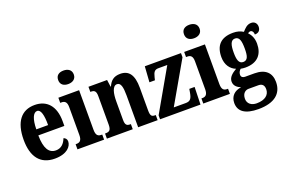

<svg xmlns="http://www.w3.org/2000/svg" viewBox="-120 -1202 2803 1870"><g transform="rotate(-20 1281.5 -266.5)"><path d="M260 10C387 10 438 -53 438 -105C438 -128 423 -143 405 -149C386 -100 354 -62 297 -62C224 -62 186 -123 184 -258H454V-307C454 -465 376 -549 250 -549C114 -549 35 -453 35 -265C35 -91 109 10 260 10ZM308 -320H186C187 -427 214 -486 254 -486C292 -486 309 -423 308 -320Z M630 -628C674 -628 712 -650 712 -698C712 -747 674 -768 630 -768C584 -768 550 -747 550 -698C550 -650 584 -628 630 -628ZM496 0H772V-53H763C730 -53 708 -67 708 -125V-536H493V-483H507C538 -483 561 -469 561 -415V-125C561 -68 539 -53 505 -53H496Z M801 0H1069V-53H1066C1029 -53 1011 -62 1011 -118V-309C1011 -390 1026 -465 1074 -465C1114 -465 1125 -415 1125 -330V0H1327V-53H1323C1286 -53 1272 -62 1272 -123V-356C1272 -491 1226 -549 1138 -549C1068 -549 1035 -516 1012 -464H1008L998 -536H805V-483H809C844 -483 864 -474 864 -418V-122C864 -62 843 -53 805 -53H801Z M1352 0H1771L1776 -181H1721L1715 -146C1704 -82 1687 -63 1640 -63H1517L1764 -493V-536H1389L1378 -374H1435L1442 -403C1455 -457 1470 -473 1508 -473H1599L1352 -41Z M1934 -628C1978 -628 2016 -650 2016 -698C2016 -747 1978 -768 1934 -768C1888 -768 1854 -747 1854 -698C1854 -650 1888 -628 1934 -628ZM1800 0H2076V-53H2067C2034 -53 2012 -67 2012 -125V-536H1797V-483H1811C1842 -483 1865 -469 1865 -415V-125C1865 -68 1843 -53 1809 -53H1800Z M2288 235C2457 235 2538 162 2538 44C2538 -49 2483 -106 2368 -106H2272C2250 -106 2232 -116 2232 -141C2232 -165 2247 -186 2259 -194C2269 -191 2295 -189 2307 -189C2435 -189 2492 -262 2492 -369C2492 -429 2470 -467 2444 -494C2451 -499 2460 -505 2473 -505C2485 -505 2502 -491 2502 -460C2548 -460 2563 -489 2563 -521C2563 -552 2543 -579 2506 -579C2462 -579 2437 -549 2411 -521C2381 -539 2351 -549 2307 -549C2178 -549 2120 -482 2120 -364C2120 -283 2161 -230 2216 -209C2167 -180 2132 -150 2132 -106C2132 -59 2168 -37 2200 -23C2131 -15 2085 29 2085 99C2085 187 2152 235 2288 235ZM2305 -247C2259 -247 2248 -294 2248 -364C2248 -438 2259 -490 2306 -490C2353 -490 2363 -440 2363 -365C2363 -293 2354 -247 2305 -247ZM2291 176C2238 176 2197 148 2197 96C2197 35 2236 16 2263 16H2365C2405 16 2424 38 2424 78C2424 137 2377 176 2291 176Z"/></g></svg>

Font: Noto Serif Thai ExtraCondensed ExtraBold
Style: Regular
Weight: 800
Width: 2
Designer: Monotype Design Team
Foundry: Monotype Imaging Inc.
Version: Version 2.002